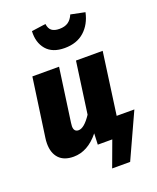

<svg xmlns="http://www.w3.org/2000/svg" viewBox="-175 -914 966 1183"><g transform="rotate(-20 308.5 -322.0)"><path d="M176 -796 269 -809Q273 -778 290.5 -764.5Q308 -751 341 -751Q376 -751 398 -766Q420 -781 433 -812L526 -793Q510 -718 460.5 -673.5Q411 -629 331 -629Q251 -629 211.5 -675.5Q172 -722 176 -796ZM604 -127 469 168H351L413 0H318L321 -73Q247 19 154 19Q91 19 58.5 -16Q26 -51 26 -113Q26 -132 29 -151L83 -533H258L209 -183Q207 -167 207 -161Q207 -124 238 -124Q275 -124 322 -195L369 -533H544L488 -127Z"/></g></svg>

Font: Trujillo ExtraBold
Style: Italic
Weight: 800
Italic angle: -8°
Designer: Fira Sans original fonts by bBox Type GmbH, Carrois Corporate GbR, & Edenspiekermann AG / Changes by Cristiano Sobral
Foundry: Fira Sans original fonts by bBox Type GmbH, Carrois Corporate GbR, & Edenspiekermann AG / Changes by Cristiano Sobral
Version: Version 4.301;July 28, 2020;FontCreator 13.0.0.2655 64-bit